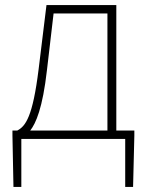

<svg xmlns="http://www.w3.org/2000/svg" viewBox="-20 -547 581 756"><path d="M64 0H473V189H504L509 -13V-33H438V-527H163L132 -274C109 -88 81 -50 48 -33H29V-13L33 189H64ZM99 -33C121 -61 148 -121 165 -272L191 -494H403V-33Z"/></svg>

Font: Harano Aji Gothic KR ExtraLight
Style: Regular
Weight: 250
Foundry: Masamichi Hosoda
Version: HaranoAjiGothicKR-ExtraLight version 20220220;ttx 4.29.1